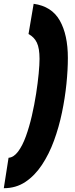

<svg xmlns="http://www.w3.org/2000/svg" viewBox="-83 -770 394 1010"><path d="M274 -465Q274 -403 266.5 -329Q259 -255 243 -178Q227 -101 201 -30Q175 41 137.5 97.5Q100 154 50.5 187Q1 220 -63 220L-38 60Q-11 58 12 27.5Q35 -3 53 -52.5Q71 -102 84.5 -160.5Q98 -219 107 -277Q116 -335 120.5 -383Q125 -431 125 -460Q125 -516 111 -545.5Q97 -575 67 -591L94 -750Q189 -737 231.5 -662Q274 -587 274 -465Z"/></svg>

Font: Georama Semi Condensed Black
Style: Italic
Weight: 900
Width: 4
Italic angle: -9°
Designer: Jean-Baptiste Levee
Foundry: Production Type
Version: Version 1.000